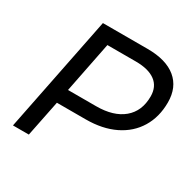

<svg xmlns="http://www.w3.org/2000/svg" viewBox="-156 -853 1002 1006"><g transform="rotate(30 345.0 -350.0)"><path d="M690 -510Q690 -422 650 -356Q610 -290 536 -254Q462 -218 361 -218H187L143 0H47L187 -700H457Q570 -700 630 -650.5Q690 -601 690 -510ZM596 -492Q596 -551 555 -581.5Q514 -612 437 -612H265L204 -305H374Q479 -305 537.5 -354Q596 -403 596 -492Z"/></g></svg>

Font: TypoPRO Montserrat
Style: Italic
Weight: 400
Italic angle: -11.3°
Designer: Julieta Ulanovsky
Foundry: Julieta Ulanovsky
Version: Version 6.001